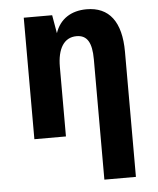

<svg xmlns="http://www.w3.org/2000/svg" viewBox="-54 -606 710 861"><g transform="rotate(-5 301.0 -176.0)"><path d="M380.9 208H522.9V-355C522.9 -491.2 468.8 -560.1 367.7 -560.1C298.3 -560.1 247.1 -527.3 226.1 -464.8L211.9 -546.9H84V0H226.1V-313C226.1 -395 255.9 -443.8 312.5 -443.8C359.9 -443.8 380.9 -409.7 380.9 -333Z"/></g></svg>

Font: Hack
Style: Bold
Weight: 700
Monospace: yes
Designer: Christopher Simpkins
Foundry: Christopher Simpkins
Version: Version 2.010